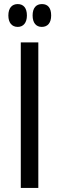

<svg xmlns="http://www.w3.org/2000/svg" viewBox="-20 -922 291 942"><path d="M67 -790C95 -790 112 -811 112 -846C112 -883 95 -902 67 -902C39 -902 21 -883 21 -846C21 -811 38 -790 67 -790ZM185 -790C214 -790 231 -810 231 -846C231 -883 215 -902 186 -902C157 -902 140 -883 140 -846C140 -810 157 -790 185 -790ZM82 0H168V-714H82Z"/></svg>

Font: Noto Sans Condensed
Style: Regular
Weight: 400
Width: 3
Designer: Monotype Design Team
Foundry: Monotype Imaging Inc.
Version: Version 2.013